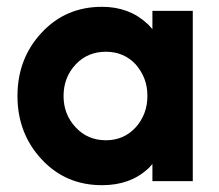

<svg xmlns="http://www.w3.org/2000/svg" viewBox="-20 -532 644 564"><path d="M427.7 -500V-446.3Q423.7 -450.3 420.2 -454.7Q416.7 -459 412.3 -462.7Q359.3 -512 279.7 -512Q172.7 -512 102.3 -436Q31.3 -360 31.3 -250Q31.3 -140.3 102.3 -64Q172.7 12 279.7 12Q362.7 12 415 -36.7Q418.7 -39.7 421.5 -43.3Q424.3 -47 427.7 -50.3V0H546.3V-500ZM291 -380Q344 -380 378.7 -342.7Q395.3 -323.7 404.2 -300.8Q413 -278 413 -250Q413 -223 404.2 -199.7Q395.3 -176.3 378.7 -158Q344 -120 291 -120Q237.3 -120 202.3 -158Q166.7 -195.7 166.7 -250Q166.7 -304.7 202.3 -342.7Q237.3 -380 291 -380Z"/></svg>

Font: Unageo Variable
Style: Regular
Weight: 300
Designer: Richard Sepsi
Foundry: Richard Sepsi
Version: Version 2.200